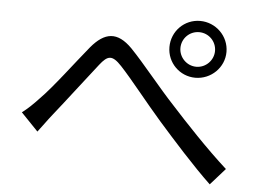

<svg xmlns="http://www.w3.org/2000/svg" viewBox="-50 -777 1100 818"><g transform="rotate(5 500.0 -368.0)"><path d="M700 -591C700 -632 733 -665 774 -665C815 -665 848 -632 848 -591C848 -551 815 -517 774 -517C733 -517 700 -551 700 -591ZM653 -591C653 -524 707 -470 774 -470C841 -470 897 -524 897 -591C897 -659 841 -713 774 -713C707 -713 653 -659 653 -591ZM51 -259 124 -183C140 -203 162 -235 183 -261C232 -322 315 -431 361 -489C394 -531 413 -537 455 -492C502 -442 577 -346 641 -273C709 -196 800 -94 875 -23L938 -94C849 -174 752 -278 692 -344C628 -412 550 -511 492 -571C427 -637 373 -628 316 -560C259 -491 175 -378 122 -325C96 -297 75 -277 51 -259Z"/></g></svg>

Font: Noto Sans CJK TC Regular
Style: Regular
Weight: 400
Designer: Ryoko NISHIZUKA (kana & ideographs); Paul D. Hunt (Latin, Greek & Cyrillic); Wenlong ZHANG (bopomofo); Sandoll Communica
Foundry: Adobe Systems Incorporated
Version: Version 1.001;PS 1.001;hotconv 1.0.78;makeotf.lib2.5.61930